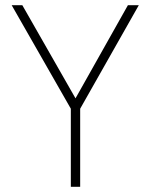

<svg xmlns="http://www.w3.org/2000/svg" viewBox="-20 -720 580 740"><path d="M289 -301V0H253V-301L25 -700H66L271 -341L473 -700H515Z"/></svg>

Font: TypoPRO Titillium Title
Style: Regular
Weight: 250
Designer: Campivisivi
Foundry: Accademia di Belle Arti di Urbino and students of MA course of Visual design
Version: 1.000